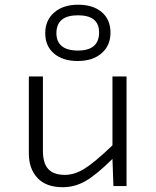

<svg xmlns="http://www.w3.org/2000/svg" viewBox="-20 -781 654 806"><path d="M306.2 -524.9Q243.7 -524.9 206.8 -556.2Q169.9 -587.4 169.9 -642.1Q169.9 -695.8 207.5 -728.5Q245.1 -761.2 308.1 -761.2Q370.6 -761.2 407.2 -730Q443.8 -698.7 443.8 -644Q443.8 -589.8 406.5 -557.4Q369.1 -524.9 306.2 -524.9ZM307.1 -568.8Q396 -568.8 396 -645Q396 -716.8 307.1 -716.8Q216.8 -716.8 216.8 -641.1Q216.8 -606.4 239.3 -587.6Q261.7 -568.8 307.1 -568.8ZM511.2 0H456.1L452.1 -113.8Q384.3 -46.9 339.1 -21Q293.9 4.9 243.2 4.9Q173.8 4.9 137.5 -33.7Q101.1 -72.3 101.1 -137.2V-460H160.2V-147Q160.2 -96.2 182.4 -71.5Q204.6 -46.9 252.9 -46.9Q292.5 -46.9 334.2 -72.5Q376 -98.1 452.1 -170.9V-460H511.2Z"/></svg>

Font: IntelOne Mono Light
Style: Regular
Weight: 300
Designer: Fred Shallcrass
Foundry: Frere-Jones Type LLC
Version: Version 1.200;hotconv 1.1.0;makeotfexe 2.6.0;FJTRelease1.2